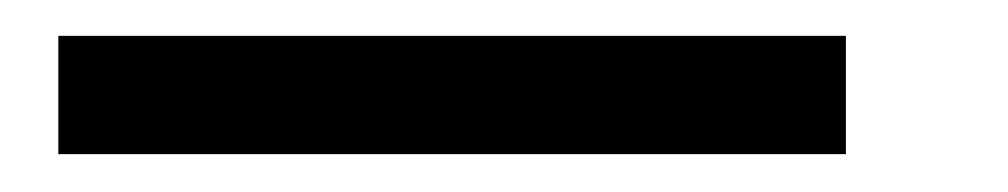

<svg xmlns="http://www.w3.org/2000/svg" viewBox="-20 -20 551 105"><path d="M11.9 64.3H442.6V-0.4H11.9V64.3Z"/></svg>

Font: Source Serif Variable
Style: Italic
Weight: 389
Italic angle: -12°
Designer: Frank Grießhammer
Foundry: Adobe Systems Incorporated
Version: Version 3.001;hotconv 1.0.111;makeotfexe 2.5.65597